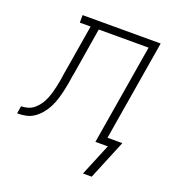

<svg xmlns="http://www.w3.org/2000/svg" viewBox="-182 -630 809 887"><g transform="rotate(20 222.0 -186.5)"><path d="M325 157 390 0H329L411 -493H166L127 -255Q127 -254 127 -254Q127 -254 127 -253L126 -252Q123 -231 119.5 -210.5Q116 -190 111 -169Q106 -148 99.5 -127.5Q93 -107 83 -87.5Q73 -68 58.5 -50.5Q44 -33 25.5 -20.5Q7 -8 -14 -4Q-35 0 -56 0L-50 -37Q-34 -37 -17 -42Q0 -47 13.5 -58.5Q27 -70 37 -84.5Q47 -99 54 -115.5Q61 -132 65.5 -148Q70 -164 73.5 -180.5Q77 -197 80 -213.5Q83 -230 85 -247Q86 -251 86.5 -255.5Q87 -260 88 -264L126 -493H73V-530H457L375 -37H448L368 157Z"/></g></svg>

Font: Iosevka Slab Extralight
Style: Italic
Weight: 200
Italic angle: -9°
Monospace: yes
Designer: Belleve Invis
Foundry: Belleve Invis
Version: Version 11.1.1; ttfautohint (v1.8.3)